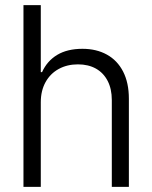

<svg xmlns="http://www.w3.org/2000/svg" viewBox="-20 -727 593 747"><path d="M138.7 0H71.3V-707H138.7V-446.3H143.6Q163.1 -489.7 202.4 -513.4Q241.7 -537.1 300.8 -537.1Q355 -537.1 395.8 -514.6Q436.5 -492.2 459 -448.5Q481.4 -404.8 481.4 -342.8V0H415V-337.9Q415 -380.9 398.9 -412.1Q382.8 -443.4 353.3 -460Q323.7 -476.6 283.2 -476.6Q241.2 -476.6 208.5 -458.7Q175.8 -440.9 157.2 -407.5Q138.7 -374 138.7 -329.1Z"/></svg>

Font: Pretendard Light
Style: Regular
Weight: 300
Designer: Base glyphs from Inter by Rasmus Andersson; Hangeul glyphs from Noto Sans CJK(Source Han Sans) by Jang Soo-young and Kan
Foundry: Kil Hyung-jin
Version: Version 1.309